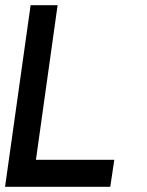

<svg xmlns="http://www.w3.org/2000/svg" viewBox="-30 -720 566 740"><path d="M-10.5 0 88 -700H192L108.5 -104H410.5L395 0Z"/></svg>

Font: Urbanist SemiBold
Style: Italic
Weight: 600
Italic angle: -8°
Designer: Corey Hu
Foundry: Corey Hu
Version: Version 1.321; ttfautohint (v1.8.4.7-5d5b)